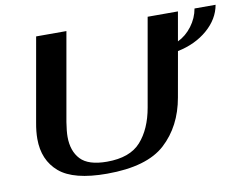

<svg xmlns="http://www.w3.org/2000/svg" viewBox="-77 -807 1184 924"><g transform="rotate(-10 515.0 -345.0)"><path d="M813 -512 774 -292Q750 -155 660 -72.5Q570 10 375 10Q212 10 142.5 -49.5Q73 -109 73 -213Q73 -249 81 -292L153 -700H301L225 -269Q218 -225 218 -198Q218 -128 256 -87.5Q294 -47 385 -47Q497 -47 550.5 -107Q604 -167 622 -269L698 -700H846L821 -558Q861 -577 890 -615.5Q919 -654 927 -700H1030Q1018 -632 959 -581Q900 -530 813 -512Z"/></g></svg>

Font: Fahkwang SemiBold
Style: Italic
Weight: 600
Italic angle: -10°
Version: Version 1.000; ttfautohint (v1.6)